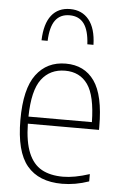

<svg xmlns="http://www.w3.org/2000/svg" viewBox="-56 -842 570 891"><g transform="rotate(5 229.0 -396.5)"><path d="M416.5 -255H85Q86.5 -170.5 107.8 -119.5Q129 -68.5 169 -46.2Q209 -24 269 -24Q321 -24 392 -47V-13Q329 9 267 9Q158.5 9 103.8 -56.5Q49 -122 49 -270Q49 -414.5 99 -481.2Q149 -548 236.5 -548Q323.5 -548 370 -482.2Q416.5 -416.5 416.5 -270ZM85 -288H380.5Q378.5 -411 341.8 -463Q305 -515 236.5 -515Q166.5 -515 126.8 -462.8Q87 -410.5 85 -288ZM234.5 -802Q290 -802 322.2 -762.2Q354.5 -722.5 356.5 -646H328Q324.5 -711 301.5 -742Q278.5 -773 234.5 -773Q191 -773 168.2 -742Q145.5 -711 143 -646H114.5Q117 -723.5 148 -762.8Q179 -802 234.5 -802Z"/></g></svg>

Font: Encode Sans Semi Condensed Thin
Style: Regular
Weight: 250
Width: 4
Designer: Multiple Designers
Foundry: Impallari Type
Version: Version 2.000